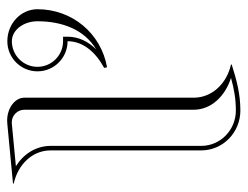

<svg xmlns="http://www.w3.org/2000/svg" viewBox="-94 -560 659 510"><g transform="rotate(-90 235.0 -305.5)"><path d="M380 -455C380 -413.3 350.2 -380.1 309.3 -357.9L310.7 -350.1C401 -366 465 -442.9 465 -535C465 -579.2 426.9 -615 380 -615C335.8 -615 300 -579.2 300 -535C300 -490.8 335.8 -455 380 -455ZM380 -467C342.5 -467 312 -497.5 312 -535C312 -572.5 342.5 -603 380 -603C409.3 -603 433 -572.5 433 -535C433 -469 410.6 -410.1 358.3 -379C378.8 -399.8 392 -425.2 392 -455V-467ZM90 -100C90 -42 138 4 196 4C240 4 277 -6 318 -19V-21C268 -32 230 -71 230 -120V-570C230 -594.5 203 -615.5 168.9 -615.5C166 -615.5 163 -615.3 160 -615L2 -600V-598C52 -587 90 -549 90 -500ZM102 -100V-500C102 -539.9 79.3 -572.9 48 -592.3L161.2 -603.1C162.4 -603.2 163.5 -603.2 164.7 -603.2C182.7 -603.2 198 -588.4 198 -570V-120C198 -73.9 233.5 -36.6 282.6 -20.9C253.1 -12.8 227 -8 196 -8C144.4 -8 102 -48.9 102 -100Z"/></g></svg>

Font: SortefaxS01
Style: Medium
Weight: 500
Designer: gluk
Foundry: gluk
Version: Version 0.261